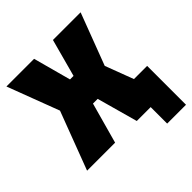

<svg xmlns="http://www.w3.org/2000/svg" viewBox="-221 -856 1153 1153"><g transform="rotate(-45 355.0 -280.0)"><path d="M0 0 140 -370 15 -700H250L315 -460H345L410 -700H645L520 -370L588 -190H700V140H540V0H422L350 -260H310L238 0Z"/></g></svg>

Font: Tektur Black
Style: Regular
Weight: 900
Designer: Adam Jagosz
Foundry: Adam Jagosz
Version: Version 1.005;gftools[0.9.30]